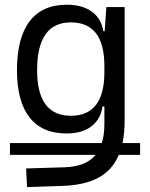

<svg xmlns="http://www.w3.org/2000/svg" viewBox="-20 -547 626 801"><path d="M21.5 99.1V49.8H404.8Q415.5 16.1 415.5 -30.3V-103H407.7Q400.4 -50.3 361.8 -20.3Q323.2 9.8 257.3 9.8Q155.8 9.8 103.3 -57.1Q50.8 -124 50.8 -253.9Q50.8 -388.7 103.5 -458Q156.2 -527.3 258.3 -527.3Q323.2 -527.3 363 -498.5Q402.8 -469.7 411.1 -416.5H416.5L423.8 -517.6H500V-45.9Q500 7.8 491.2 49.8H564.5V99.1H475.6Q449.2 162.6 391.1 194.1Q333 225.6 240.2 228.5L92.8 233.4L88.9 155.8L250 150.9Q338.9 147.9 378.9 99.1ZM415.5 -271.5Q415.5 -453.6 275.4 -453.6Q134.8 -453.6 134.8 -253.9Q134.8 -64 275.9 -64Q415.5 -64 415.5 -246.1Z"/></svg>

Font: Cascadia Code NF SemiLight
Style: Regular
Weight: 350
Monospace: yes
Designer: Aaron Bell
Foundry: Saja Typeworks
Version: Version 2404.023; ttfautohint (v1.8.4)